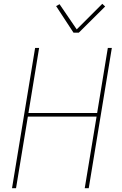

<svg xmlns="http://www.w3.org/2000/svg" viewBox="-20 -986 640 1006"><path d="M43 0 164 -735H185L129 -394H489L545 -735H566L445 0H424L486 -375H126L64 0ZM365 -815 274 -954 292 -964 382 -832 516 -966 531 -952 393 -815Z"/></svg>

Font: Iosevka Aile Thin
Style: Italic
Weight: 100
Italic angle: -9°
Designer: Belleve Invis
Foundry: Belleve Invis
Version: Version 31.1.0; ttfautohint (v1.8.4)